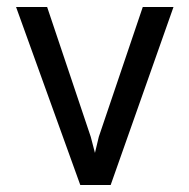

<svg xmlns="http://www.w3.org/2000/svg" viewBox="-20 -546 540 550"><path d="M252 -108 263 -154 389 -526H477L297 -16H210L26 -526H115L240 -154Z"/></svg>

Font: D2Coding
Style: Regular
Weight: 400
Monospace: yes
Designer: Yong-Rak Park; Jeong-Hwan Yoon; Sang-Min Lee;
Foundry: NHN Corporation
Version: Version 1.3.2; Build 20180524